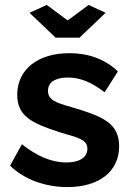

<svg xmlns="http://www.w3.org/2000/svg" viewBox="-20 -750 534 780"><path d="M170 -730 100 -698 206 -597H303L409 -698L340 -730L255 -667ZM254 10C381 10 464 -52 464 -156C464 -251 395 -278 270 -315C206 -333 175 -344 175 -381C175 -422 214 -435 256 -435C306 -435 352 -416 405 -375L459 -460C404 -512 336 -534 262 -534C134 -534 50 -468 50 -365C50 -278 109 -249 225 -212C295 -191 335 -184 335 -146C335 -109 301 -90 249 -90C192 -90 132 -114 69 -164L21 -77C79 -20 165 10 254 10Z"/></svg>

Font: FIGSv2-sans-serif
Style: Bold
Weight: 700
Designer: Matt McInerney, Pablo Impallari, Rodrigo Fuenzalida,Mirko Velimirovic
Foundry: Matt McInerney, Pablo Impallari, Rodrigo Fuenzalida
Version: Version 4.021;hotconv 1.0.109;makeotfexe 2.5.65596